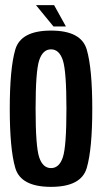

<svg xmlns="http://www.w3.org/2000/svg" viewBox="-20 -723 402 747"><path d="M178.5 4Q61 4 39.5 -69.5Q18 -143 18 -299.5Q18 -456.5 39.5 -530.2Q61 -604 178.5 -604Q296 -604 317.5 -530.2Q339 -456.5 339 -299.5Q339 -143 317.5 -69.5Q296 4 178.5 4ZM178.5 -69Q210.5 -69 224.5 -111Q238.5 -153 238.5 -299.5Q238.5 -446 224.5 -488.5Q210.5 -531 178.5 -531Q146.5 -531 132.5 -488.5Q118.5 -446 118.5 -299.5Q118.5 -153 132.5 -111Q146.5 -69 178.5 -69ZM188 -620 120 -703H190.5L236.5 -620Z"/></svg>

Font: Anybody Condensed Medium
Style: Regular
Weight: 500
Width: 3
Designer: Tyler Finck
Foundry: Etcetera Type Company
Version: Version 1.010; ttfautohint (v1.8.3) -l 8 -r 50 -G 200 -x 14 